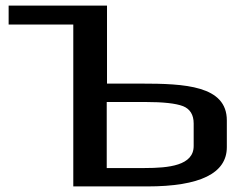

<svg xmlns="http://www.w3.org/2000/svg" viewBox="-20 -669 890 689"><path d="M485 -369H364V-649H11V-581H243V0H508C698 0 794 -47 794 -141V-237C794 -362 643 -369 485 -369ZM499 -66H363V-303H501C566 -303 611 -298 637 -288C662 -278 675 -257 675 -226V-145C675 -75 586 -66 499 -66Z"/></svg>

Font: Gamestation Extended
Style: Regular
Weight: 400
Width: 7
Designer: Jonas Hecksher
Foundry: Jonas Hecksher, Playtypeª, e-types AS
Version: Version 1.003